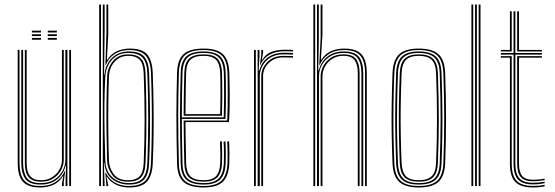

<svg xmlns="http://www.w3.org/2000/svg" viewBox="-20 -820 2447 846"><path d="M156.8 6Q133.8 6 117 1.4Q100.2 -3.2 88.9 -12.1Q77.5 -21 70.8 -34.1Q64 -47.2 61 -64.4Q58 -81.5 58 -102.5V-600H66V-102.5Q66 -78 70.4 -59Q74.8 -40 85.1 -27Q95.5 -14 113.2 -7.2Q131 -0.5 157.8 -0.5Q199 -0.5 225.9 -18.9Q252.8 -37.2 265.2 -66.2H267.2L261 -19.5V0H253V-12.8L259 -43.5H257Q240.8 -17 214.8 -5.5Q188.8 6 156.8 6ZM285 0V-600H293V0ZM161.2 -19.5Q140.5 -19.5 126.6 -25.1Q112.8 -30.8 104.6 -41.4Q96.5 -52 93 -67.5Q89.5 -83 89.5 -102.5V-600H97.5V-102.5Q97.5 -78.5 103.2 -61.4Q109 -44.2 122.9 -35.1Q136.8 -26 161.5 -26Q188.8 -26 209.2 -38.9Q229.8 -51.8 241.4 -72.2Q253 -92.8 253 -115.5V-600H261V-115.5Q261 -93 249.4 -70.9Q237.8 -48.8 215.5 -34.1Q193.2 -19.5 161.2 -19.5ZM159.2 -6.8Q109.5 -6.8 91.6 -31.8Q73.8 -56.8 73.8 -102.5V-600H81.8V-102.5Q81.8 -61.8 97.5 -37.5Q113.2 -13.2 160 -13.2Q194.8 -13.2 218.8 -28.4Q242.8 -43.5 255.4 -67Q268 -90.5 268 -115.5V-600H277V0H269V-28.5L271 -89.8H269Q260.2 -53.5 232 -30.1Q203.8 -6.8 159.2 -6.8ZM190.5 -677V-685H230.5V-677ZM120.5 -645V-653H160.5V-645ZM120.5 -661V-669H160.5V-661ZM120.5 -677V-685H160.5V-677ZM190.5 -645V-653H230.5V-645ZM190.5 -661V-669H230.5V-661Z M417 0V-800H425V0ZM433 0V-800H441V-690.5L438.5 -491H440.5Q444 -534.8 472.5 -564Q501 -593.2 549.2 -593.2Q596.5 -593.2 615.9 -569.9Q635.2 -546.5 637 -498Q639.8 -422 640.6 -357.4Q641.5 -292.8 640.8 -231.2Q640 -169.8 637.2 -102.8Q635.5 -53 615.6 -29.9Q595.8 -6.8 548 -6.8Q504.2 -6.8 473.8 -31.4Q443.2 -56 439.8 -102H437.8L441 0ZM547 -13.2Q591.2 -13.2 609.4 -34.9Q627.5 -56.5 629.2 -102.5Q633 -199.2 633.1 -293.9Q633.2 -388.5 629.2 -497Q627.5 -546.2 607.5 -566.5Q587.5 -586.8 545.8 -586.8Q512.5 -586.8 490.5 -571.5Q468.5 -556.2 457.1 -532.9Q445.8 -509.5 444.2 -485Q440.8 -426.8 440.1 -361Q439.5 -295.2 440.9 -230.5Q442.2 -165.8 444.2 -109.8Q445.5 -77.5 460 -56.1Q474.5 -34.8 497.5 -24Q520.5 -13.2 547 -13.2ZM544.8 -19.5Q495.8 -19.5 474.5 -48.9Q453.2 -78.2 452 -111.2Q450.2 -164.5 449.4 -229.2Q448.5 -294 449.2 -360.5Q450 -427 452.2 -485Q453.8 -521.8 477.8 -551.1Q501.8 -580.5 545.5 -580.5Q584.2 -580.5 601.9 -561Q619.5 -541.5 621.2 -496.8Q623.8 -429.2 624.6 -364.2Q625.5 -299.2 624.8 -234.4Q624 -169.5 621.2 -102.2Q619.5 -58 601.8 -38.8Q584 -19.5 544.8 -19.5ZM544.2 -26Q578.5 -26 595 -43.1Q611.5 -60.2 613.2 -102.5Q617 -198.2 617.1 -292.9Q617.2 -387.5 613.2 -496.5Q611.8 -540.5 594.8 -557.2Q577.8 -574 545.2 -574Q509.2 -574 485.6 -548.5Q462 -523 460.2 -483.5Q458 -425 457.2 -359.8Q456.5 -294.5 457.4 -230.2Q458.2 -166 460.2 -110Q461.2 -80.5 480.9 -53.2Q500.5 -26 544.2 -26ZM548.8 6Q514.8 6 489.6 -7.1Q464.5 -20.2 451 -41.2H449L456.8 -4.2L457 0H449L444 -58.8H446Q460.2 -30.8 486.4 -15.6Q512.5 -0.5 547.2 -0.5Q598 -0.5 620.6 -24.1Q643.2 -47.8 645.2 -102.8Q647.8 -166.5 648.6 -229.5Q649.5 -292.5 648.8 -358.6Q648 -424.8 645.2 -497.8Q643.2 -552.2 621 -575.9Q598.8 -599.5 550.2 -599.5Q511.8 -599.5 485 -581.9Q458.2 -564.2 446.5 -534H444.5L449 -677V-800H457V-668L451 -556.5H453Q469.2 -582.8 495.2 -594.4Q521.2 -606 552.2 -606Q607.5 -606 629.2 -579.2Q651 -552.5 653 -498.2Q655.8 -422.8 656.6 -357.9Q657.5 -293 656.8 -231.2Q656 -169.5 653.2 -102.5Q651.2 -46.8 628.2 -20.4Q605.2 6 548.8 6Z M877.2 6Q816.2 6 789 -18.1Q761.8 -42.2 760.2 -98Q758.5 -161.2 757.9 -215.1Q757.2 -269 757.2 -317Q757.2 -365 758.1 -410.1Q759 -455.2 760.2 -501Q761.8 -556.2 788.4 -581.1Q815 -606 877.2 -606Q935.5 -606 961.6 -581.9Q987.8 -557.8 990.2 -502Q990.5 -493.5 991.2 -469Q992 -444.5 992.2 -411.5Q992.5 -378.5 991.9 -344.2Q991.2 -310 988.8 -282H797.2Q797.5 -251.8 797.9 -222.4Q798.2 -193 798.9 -162.6Q799.5 -132.2 800.2 -99Q801.5 -60.2 819 -43.1Q836.5 -26 877.2 -26Q915 -26 931.6 -43.5Q948.2 -61 950.2 -100Q951.2 -119 950.9 -148.6Q950.5 -178.2 949.2 -197H957.2Q958.8 -173.2 958.9 -144Q959 -114.8 958.2 -99.5Q956 -56.8 937.1 -38.1Q918.2 -19.5 877.2 -19.5Q832.8 -19.5 813.1 -38Q793.5 -56.5 792.2 -98.8Q791.2 -137 790.6 -168.9Q790 -200.8 789.8 -230Q789.5 -259.2 789.2 -289H981.2Q982.5 -314.5 983 -347.6Q983.5 -380.8 983.4 -413Q983.2 -445.2 983 -469.5Q982.8 -493.8 982.2 -501.8Q980 -554.8 955.2 -577.1Q930.5 -599.5 877.2 -599.5Q818.5 -599.5 794.1 -575.9Q769.8 -552.2 768.2 -500.8Q767 -455 766.1 -409.8Q765.2 -364.5 765.2 -316.6Q765.2 -268.8 765.9 -215Q766.5 -161.2 768.2 -98.2Q769.5 -46 794.9 -23.2Q820.2 -0.5 877.2 -0.5Q930.8 -0.5 955.1 -23.2Q979.5 -46 982.2 -98.5Q982.8 -107.2 982.9 -124.9Q983 -142.5 982.6 -162.2Q982.2 -182 981.2 -197H989.2Q990.8 -174.8 990.9 -144.2Q991 -113.8 990.2 -98Q987.2 -42.2 961 -18.1Q934.8 6 877.2 6ZM877.2 -6.8Q824.5 -6.8 801 -28.1Q777.5 -49.5 776.2 -98.5Q774.5 -162 773.9 -215.9Q773.2 -269.8 773.2 -317.4Q773.2 -365 774.1 -409.9Q775 -454.8 776.2 -500.5Q777.5 -549.5 800.6 -571.4Q823.8 -593.2 877.2 -593.2Q927.2 -593.2 949.8 -571.9Q972.2 -550.5 974.2 -501.2Q974.8 -490.8 975.2 -455.5Q975.8 -420.2 975.5 -376.5Q975.2 -332.8 973.5 -296H781.2Q781.2 -253.2 782 -203.2Q782.8 -153.2 784.2 -98.8Q785.5 -53 807.1 -33.1Q828.8 -13.2 877.2 -13.2Q922.5 -13.2 943.1 -33.2Q963.8 -53.2 966.2 -99.2Q967 -112.8 966.9 -143.2Q966.8 -173.8 965.2 -197H973.2Q974.8 -174.5 974.9 -143.6Q975 -112.8 974.2 -98.8Q971.8 -49.5 949.1 -28.1Q926.5 -6.8 877.2 -6.8ZM781.2 -303H965.8Q967.2 -342.8 967.4 -384.4Q967.5 -426 967.1 -458.1Q966.8 -490.2 966.2 -501Q964.2 -546.5 944 -566.6Q923.8 -586.8 877.2 -586.8Q826.5 -586.8 806 -565.8Q785.5 -544.8 784.2 -500.2Q782.8 -449.8 782 -400.8Q781.2 -351.8 781.2 -303ZM789.2 -310Q789.2 -342.5 789.6 -372.5Q790 -402.5 790.6 -433.6Q791.2 -464.8 792.2 -500.2Q793.5 -543.2 813.2 -561.9Q833 -580.5 877.2 -580.5Q920.5 -580.5 938.5 -561.1Q956.5 -541.8 958.2 -500.8Q958.8 -488.5 959.1 -457.2Q959.5 -426 959.4 -386.6Q959.2 -347.2 958 -310ZM797.2 -317H950.2Q951.2 -354.8 951.4 -392.6Q951.5 -430.5 951.1 -459.8Q950.8 -489 950.2 -500.2Q948.5 -539.8 931.6 -556.9Q914.8 -574 877.2 -574Q836.8 -574 819.1 -556.8Q801.5 -539.5 800.2 -500Q799.2 -466 798.6 -435.4Q798 -404.8 797.8 -375.8Q797.5 -346.8 797.2 -317Z M1115.2 0V-600H1123.2V-571.5L1119.8 -510.2H1123.2Q1131.8 -546 1160.2 -566.8Q1188.8 -587.5 1231.5 -587.5Q1242.8 -587.5 1252.9 -587.2Q1263 -587 1271.2 -586.5V-579.5Q1261 -580 1250.2 -580.2Q1239.5 -580.5 1228 -580.5Q1195 -580.5 1172 -566.5Q1149 -552.5 1136.9 -530.5Q1124.8 -508.5 1124.8 -484.5V0ZM1099.2 0V-600H1107.2V0ZM1131.2 0V-484.5Q1131.2 -518.5 1157.6 -546.1Q1184 -573.8 1227.8 -573.8Q1238 -573.8 1249.2 -573.5Q1260.5 -573.2 1271.2 -572.8V-566Q1259.2 -566.5 1248.5 -566.8Q1237.8 -567 1227.5 -567Q1190.5 -567 1164.9 -542.9Q1139.2 -518.8 1139.2 -484.5V0ZM1125.2 -533.8 1131.2 -580.5V-600H1139.2V-587.2L1133.5 -556.5H1135.2Q1151.5 -582.8 1177.5 -591.9Q1203.5 -601 1234.5 -601Q1243.2 -601 1252.2 -600.8Q1261.2 -600.5 1271.2 -600V-593.2Q1260.2 -593.8 1250.9 -594Q1241.5 -594.2 1232.5 -594.2Q1194 -594.2 1166.8 -578.5Q1139.5 -562.8 1127 -533.8Z M1588.5 0V-497.5Q1588.5 -530.5 1580.2 -553.2Q1572 -576 1552 -587.8Q1532 -599.5 1496.2 -599.5Q1455.5 -599.5 1428.5 -581.5Q1401.5 -563.5 1388.5 -533.8H1386.8L1392.8 -654V-800H1400.8V-668L1394 -556.5H1395.8Q1412.2 -583.2 1438.8 -594.6Q1465.2 -606 1497 -606Q1535.5 -606 1557 -593.4Q1578.5 -580.8 1587.4 -556.6Q1596.2 -532.5 1596.2 -497.5V0ZM1360.8 0V-800H1368.8V0ZM1392.8 0V-484.5Q1392.8 -507.2 1404.5 -529.2Q1416.2 -551.2 1438.6 -565.9Q1461 -580.5 1492.8 -580.5Q1534.5 -580.5 1549.5 -559Q1564.5 -537.5 1564.5 -497.5V0H1556.5V-497.5Q1556.5 -534.5 1543 -554.2Q1529.5 -574 1492.2 -574Q1465.2 -574 1444.6 -561.1Q1424 -548.2 1412.4 -527.8Q1400.8 -507.2 1400.8 -484.5V0ZM1376.8 0V-800H1384.8V-639L1382.2 -510.2H1384.8Q1393.8 -547 1422.1 -570.1Q1450.5 -593.2 1494.5 -593.2Q1544.5 -593.2 1562.5 -568.5Q1580.5 -543.8 1580.5 -497.5V0H1572.5V-497.5Q1572.5 -540.8 1555.9 -563.8Q1539.2 -586.8 1493.8 -586.8Q1459.2 -586.8 1435 -571.6Q1410.8 -556.5 1398.1 -533Q1385.5 -509.5 1385.5 -484.5V0Z M1825.5 6Q1765.8 6 1738.8 -18.9Q1711.8 -43.8 1709.5 -101Q1706.8 -169.5 1705.8 -232Q1704.8 -294.5 1705.8 -359Q1706.8 -423.5 1709.5 -498Q1711.8 -556 1738.9 -581Q1766 -606 1825.5 -606Q1883.8 -606 1911.5 -581.6Q1939.2 -557.2 1941.5 -498Q1945.5 -387.2 1945.4 -293.5Q1945.2 -199.8 1941.5 -101Q1939.2 -43.8 1912.2 -18.9Q1885.2 6 1825.5 6ZM1825.5 -0.5Q1881.2 -0.5 1906.4 -23.9Q1931.5 -47.2 1933.5 -101.2Q1937.2 -200 1937.4 -293.6Q1937.5 -387.2 1933.5 -497.8Q1931.5 -552.2 1906.4 -575.9Q1881.2 -599.5 1825.5 -599.5Q1769.8 -599.5 1744.6 -575.9Q1719.5 -552.2 1717.5 -497.8Q1714.8 -424 1713.8 -359.5Q1712.8 -295 1713.8 -232.4Q1714.8 -169.8 1717.5 -101.2Q1719.5 -47.8 1744.5 -24.1Q1769.5 -0.5 1825.5 -0.5ZM1825.5 -6.8Q1773.2 -6.8 1750.4 -29.1Q1727.5 -51.5 1725.5 -101.5Q1722.8 -170.2 1721.8 -232.4Q1720.8 -294.5 1721.8 -358.8Q1722.8 -423 1725.5 -497.5Q1727.5 -548.2 1750.5 -570.8Q1773.5 -593.2 1825.5 -593.2Q1875 -593.2 1899.4 -571.9Q1923.8 -550.5 1925.5 -497.2Q1928.2 -421 1929 -353.5Q1929.8 -286 1928.9 -223.9Q1928 -161.8 1925.5 -101.8Q1923.8 -50.8 1900.4 -28.8Q1877 -6.8 1825.5 -6.8ZM1825.5 -13.2Q1873 -13.2 1894.4 -33.9Q1915.8 -54.5 1917.5 -102Q1921.2 -201.5 1921.4 -294.1Q1921.5 -386.8 1917.5 -497Q1915.8 -546.2 1893.8 -566.5Q1871.8 -586.8 1825.5 -586.8Q1778.2 -586.8 1756.9 -566Q1735.5 -545.2 1733.5 -497.2Q1730.8 -423.2 1729.8 -358.9Q1728.8 -294.5 1729.8 -232.1Q1730.8 -169.8 1733.5 -102Q1735.5 -54.5 1756.8 -33.9Q1778 -13.2 1825.5 -13.2ZM1825.5 -19.5Q1782.2 -19.5 1762.8 -38.8Q1743.2 -58 1741.5 -102.2Q1739 -164 1737.9 -224.5Q1736.8 -285 1737.6 -351.5Q1738.5 -418 1741.5 -497.2Q1743.2 -541.8 1762.9 -561.1Q1782.5 -580.5 1825.5 -580.5Q1868.8 -580.5 1888.2 -561Q1907.8 -541.5 1909.5 -496.8Q1913.5 -386.2 1913.5 -294.2Q1913.5 -202.2 1909.5 -102.2Q1907.8 -58 1888.2 -38.8Q1868.8 -19.5 1825.5 -19.5ZM1825.5 -26Q1864.2 -26 1882.1 -43.6Q1900 -61.2 1901.5 -102.5Q1905.2 -197.5 1905.5 -289.6Q1905.8 -381.8 1901.5 -496.5Q1900 -539.8 1881.4 -556.9Q1862.8 -574 1825.5 -574Q1786.2 -574 1768.8 -556Q1751.2 -538 1749.5 -497Q1746.5 -417 1745.6 -350.6Q1744.8 -284.2 1745.9 -224.2Q1747 -164.2 1749.5 -102.5Q1751.2 -62.8 1768.1 -44.4Q1785 -26 1825.5 -26Z M2089.2 0V-800H2097.2V0ZM2057.2 0V-800H2065.2V0ZM2073.2 0V-800H2081.2V0Z M2328.8 -7.5Q2282.8 -7.5 2262.8 -28.8Q2242.8 -50 2242.8 -99V-579.5H2186.8V-586.5H2242.8V-770H2250.8V-586.5H2367.8V-579.5H2250.8V-99Q2250.8 -53.8 2268.9 -34.1Q2287 -14.5 2328.8 -14.5Q2340.8 -14.5 2353.5 -15.8Q2366.2 -17 2379.8 -19.5V-12.5Q2368 -10.2 2354.8 -8.9Q2341.5 -7.5 2328.8 -7.5ZM2328.8 6Q2274.2 6 2250.5 -18.4Q2226.8 -42.8 2226.8 -99V-566H2186.8V-572.8H2234.8V-99Q2234.8 -46.2 2256.5 -23.5Q2278.2 -0.8 2328.8 -0.8Q2341.2 -0.8 2354.9 -2Q2368.5 -3.2 2379.8 -5.8V1Q2359.2 6 2328.8 6ZM2328.8 -21.2Q2291.2 -21.2 2275 -39.4Q2258.8 -57.5 2258.8 -99V-572.8H2367.8V-566H2266.8V-99Q2266.8 -61 2281.1 -44.5Q2295.5 -28 2328.8 -28Q2336.8 -28 2350.2 -28.9Q2363.8 -29.8 2379.8 -33V-26.2Q2365.2 -23.8 2352.1 -22.5Q2339 -21.2 2328.8 -21.2ZM2186.8 -593.2V-600H2226.8V-770H2234.8V-593.2ZM2258.8 -593.2V-770H2266.8V-600H2367.8V-593.2Z"/></svg>

Font: Big Shoulders Inline Text Thin Thin
Style: Regular
Weight: 250
Version: Version 2.002